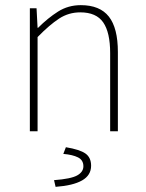

<svg xmlns="http://www.w3.org/2000/svg" viewBox="-20 -510 566 746"><path d="M96 0V-478H122L126 -402H128Q166 -440 205.5 -465Q245 -490 294 -490Q368 -490 403 -445.5Q438 -401 438 -308V0H408V-304Q408 -384 381 -423Q354 -462 292 -462Q247 -462 210 -438Q173 -414 126 -366V0ZM196 216 190 190Q256 185 280 171.5Q304 158 304 136Q304 112 283 101.5Q262 91 226 88L236 62Q290 71 312 86.5Q334 102 334 134Q334 171 299 191Q264 211 196 216Z"/></svg>

Font: Mada ExtraLight
Style: Regular
Weight: 250
Designer: Khaled Hosny
Version: Version 1.5